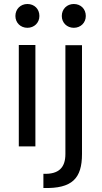

<svg xmlns="http://www.w3.org/2000/svg" viewBox="-20 -733 512 960"><path d="M74 -1H157V-508H74ZM57 -653C57 -619 83 -594 117 -594C151 -594 177 -619 177 -653C177 -688 152 -713 117 -713C83 -713 57 -688 57 -653ZM197 207C341 211 390 159 390 37V-507H307V37C307 105 274 139 197 136ZM289 -653C289 -619 315 -594 349 -594C383 -594 409 -619 409 -653C409 -688 384 -713 349 -713C315 -713 289 -688 289 -653Z"/></svg>

Font: Vanilla Cream Book
Style: Regular
Weight: 400
Designer: Jeremy Tribby, Jinavaṁso
Foundry: Tribby Type
Version: Version 1.422;Glyphs 3.1.2 (3151)